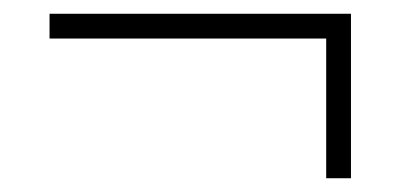

<svg xmlns="http://www.w3.org/2000/svg" viewBox="-20 -391 594 279"><path d="M454 -132H490V-371H52V-335H454Z"/></svg>

Font: Kathrein 35 Thin
Style: Regular
Weight: 250
Designer: Lazydogs Typefoundry, based on Open Sans by Ascender Corporation
Foundry: Lazydogs Typefoundry
Version: Version 1.003;PS 001.003;hotconv 1.0.88;makeotf.lib2.5.64775